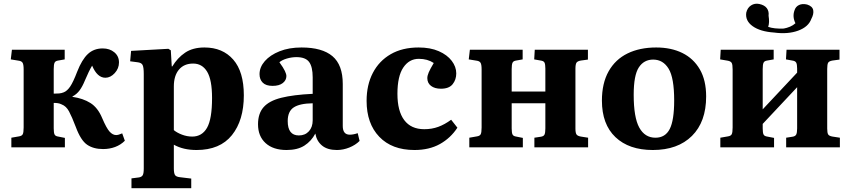

<svg xmlns="http://www.w3.org/2000/svg" viewBox="-20 -779 4496 1015"><path d="M525 9Q474 9 440.5 -14Q407 -37 381 -107Q360 -162 345 -190Q330 -218 306 -227Q296 -232 286 -233.5Q276 -235 264 -235V-100Q264 -77 268.5 -68Q273 -59 288 -57L323 -50V0H40V-51L80 -58Q95 -60 100 -69Q105 -78 105 -105V-412Q105 -438 99.5 -447Q94 -456 80 -458L37 -465L43 -516H322V-465L288 -459Q273 -457 268.5 -447.5Q264 -438 264 -414V-284Q280 -284 292.5 -285Q305 -286 317 -291Q335 -298 351 -321.5Q367 -345 388 -400Q413 -464 444.5 -493.5Q476 -523 523 -523Q560 -523 584.5 -502.5Q609 -482 609 -449Q609 -417 586.5 -392.5Q564 -368 537 -368Q494 -368 467 -432Q458 -417 449 -398.5Q440 -380 429 -354Q416 -322 401 -301.5Q386 -281 363 -269V-267Q419 -259 458 -234.5Q497 -210 520 -155Q543 -101 559.5 -83Q576 -65 594 -65Q606 -65 626 -74L640 -35Q618 -13 588.5 -2Q559 9 525 9Z M675 216V164L714 159Q728 157 734 148Q740 139 740 112V-388Q740 -424 733.5 -436Q727 -448 706 -450L668 -455L673 -510L870 -521L883 -513L888 -428H891Q918 -473 958.5 -500.5Q999 -528 1061 -528Q1157 -528 1213 -464Q1269 -400 1269 -275Q1269 -143 1206 -64.5Q1143 14 1019 14Q949 14 899 -14V112Q899 136 905 146Q911 156 933 158L991 165V216ZM996 -57Q1048 -57 1074.5 -103.5Q1101 -150 1101 -261Q1101 -357 1075 -400Q1049 -443 1001 -443Q953 -443 926 -411Q899 -379 899 -322V-91Q916 -77 942.5 -67Q969 -57 996 -57Z M1495 14Q1424 14 1384 -22.5Q1344 -59 1344 -122Q1344 -179 1373.5 -212.5Q1403 -246 1466.5 -262Q1530 -278 1633 -283V-370Q1633 -426 1614 -451.5Q1595 -477 1547 -477Q1522 -477 1496.5 -469.5Q1471 -462 1457 -450Q1478 -421 1486 -404Q1494 -387 1494 -377Q1494 -355 1475 -340Q1456 -325 1421 -325Q1386 -325 1369 -342Q1352 -359 1352 -387Q1352 -424 1380 -456Q1408 -488 1458 -508Q1508 -528 1574 -528Q1683 -528 1737.5 -482Q1792 -436 1792 -335V-113Q1792 -67 1829 -67Q1848 -67 1871 -75L1881 -34Q1859 -12 1826.5 1Q1794 14 1761 14Q1711 14 1682.5 -9.5Q1654 -33 1647 -73Q1626 -33 1589.5 -9.5Q1553 14 1495 14ZM1560 -63Q1593 -63 1613 -85Q1633 -107 1633 -143V-233Q1564 -232 1532.5 -211Q1501 -190 1501 -139Q1501 -63 1560 -63Z M2171 14Q2052 14 1985 -56Q1918 -126 1918 -246Q1918 -330 1951 -393.5Q1984 -457 2045.5 -492.5Q2107 -528 2193 -528Q2255 -528 2299.5 -508.5Q2344 -489 2368 -457.5Q2392 -426 2392 -391Q2392 -358 2373 -334Q2354 -310 2311 -310Q2278 -310 2258.5 -325Q2239 -340 2239 -366Q2239 -379 2246.5 -396.5Q2254 -414 2273 -446Q2240 -468 2194 -468Q2143 -468 2112 -422Q2081 -376 2081 -283Q2081 -192 2117 -144Q2153 -96 2223 -96Q2263 -96 2297 -108.5Q2331 -121 2365 -146L2398 -104Q2362 -49 2305.5 -17.5Q2249 14 2171 14Z M2461 0V-51L2501 -58Q2516 -60 2521 -69Q2526 -78 2526 -105V-412Q2526 -438 2520.5 -447Q2515 -456 2501 -458L2458 -465L2464 -516H2743V-465L2709 -459Q2694 -457 2689.5 -447.5Q2685 -438 2685 -414V-295H2863V-417Q2863 -439 2858.5 -448Q2854 -457 2838 -459L2804 -465L2807 -516H3088V-464L3051 -459Q3033 -456 3027.5 -447.5Q3022 -439 3022 -415V-99Q3022 -77 3027.5 -68.5Q3033 -60 3051 -57L3089 -51V0H2805V-51L2838 -56Q2854 -58 2858.5 -67.5Q2863 -77 2863 -100V-233H2685V-100Q2685 -77 2689.5 -68Q2694 -59 2709 -57L2744 -50V0Z M3431 14Q3305 14 3233.5 -54Q3162 -122 3162 -247Q3162 -339 3197.5 -402Q3233 -465 3297.5 -496.5Q3362 -528 3449 -528Q3528 -528 3587 -499Q3646 -470 3679.5 -412.5Q3713 -355 3713 -269Q3713 -135 3638 -60.5Q3563 14 3431 14ZM3445 -51Q3497 -51 3520.5 -97Q3544 -143 3544 -248Q3544 -368 3514.5 -416Q3485 -464 3433 -464Q3384 -464 3357 -422.5Q3330 -381 3330 -278Q3330 -158 3359.5 -104.5Q3389 -51 3445 -51Z M3788 0V-51L3828 -58Q3843 -60 3848 -69Q3853 -78 3853 -105V-412Q3853 -438 3848 -446.5Q3843 -455 3828 -458L3787 -465L3790 -516H4070V-465L4036 -459Q4021 -457 4016.5 -447.5Q4012 -438 4012 -414V-201L4194 -395V-417Q4194 -439 4189 -448Q4184 -457 4168 -459L4135 -465L4138 -516H4418V-464L4381 -459Q4363 -456 4358 -447.5Q4353 -439 4353 -415V-99Q4353 -77 4358 -68.5Q4363 -60 4381 -57L4420 -51V0H4136V-51L4168 -56Q4184 -58 4189 -67.5Q4194 -77 4194 -100V-318L4012 -124V-100Q4012 -77 4016.5 -68Q4021 -59 4036 -57L4072 -50V0ZM4072 -607Q3999 -612 3959 -640.5Q3919 -669 3925 -712Q3931 -738 3950.5 -750.5Q3970 -763 3994 -758Q4022 -752 4034 -735.5Q4046 -719 4043 -696Q4049 -660 4041 -637Q4072 -626 4123 -628Q4140 -631 4156.5 -638Q4173 -645 4185 -656Q4168 -691 4180 -724Q4186 -744 4204 -752.5Q4222 -761 4247 -755Q4275 -746 4279 -725.5Q4283 -705 4269 -679Q4254 -637 4199.5 -617Q4145 -597 4072 -607Z"/></svg>

Font: Literata 36pt
Style: Bold
Weight: 700
Designer: Latin by Veronika Burian and Jose Scaglione. Greek by Irene Vlachou. Cyrillic by Vera Evstafieva.
Foundry: TypeTogether
Version: Version 3.002